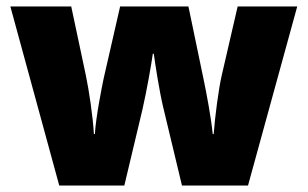

<svg xmlns="http://www.w3.org/2000/svg" viewBox="-20 -573 950 593"><path d="M484 -242 542 0H746L898 -553H714L665 -341C655 -298 644 -213 640 -159H637C632 -211 617 -289 609 -327L562 -553H351L300 -330C296 -311 276 -212 273 -159H270C267 -212 255 -294 245 -341L200 -553H12L163 0H364L420 -235C433 -292 448 -377 452 -407H455C459 -377 472 -292 484 -242Z"/></svg>

Font: Noto Sans Lao Looped Black
Style: Regular
Weight: 900
Designer: Mark Frömberg, Ben Mitchell
Foundry: The Fontpad Ltd
Version: Version 1.002